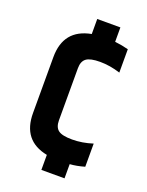

<svg xmlns="http://www.w3.org/2000/svg" viewBox="-138 -724 663 865"><g transform="rotate(20 193.5 -291.5)"><path d="M282 71H171V-1Q48 -25 48 -157V-425Q48 -558 175 -582V-654H286V-585Q321 -581 351 -573V-461Q301 -477 254 -477Q207 -477 188 -463Q169 -449 169 -416V-166Q169 -133 187.5 -119Q206 -105 254 -105Q302 -105 352 -121V-10Q314 1 282 3Z"/></g></svg>

Font: Khand Semibold
Style: Regular
Weight: 600
Designer: Devanagari: Sanchit Sawaria, Jyotish Sonowal; Latin: Satya Rajpurohit
Foundry: Indian Type Foundry
Version: Version 1.100;PS 1.0;hotconv 1.0.78;makeotf.lib2.5.61930; tt